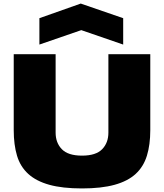

<svg xmlns="http://www.w3.org/2000/svg" viewBox="-20 -1047 920 1077"><path d="M440 10Q330 10 256.5 -10.5Q183 -31 138.5 -71.5Q94 -112 75.5 -173.5Q57 -235 57 -317V-743H292V-303Q292 -246 327 -210Q362 -174 440 -174Q518 -174 553 -210Q588 -246 588 -303V-743H823V-317Q823 -235 804 -173.5Q785 -112 741 -71.5Q697 -31 623 -10.5Q549 10 440 10ZM201 -945 433 -1027 671 -945V-797L436 -878L201 -797Z"/></svg>

Font: Encode Sans Wide
Style: Black
Weight: 900
Designer: Pablo Impallari, Andres Torresi
Foundry: Pablo Impallari, Andres Torresi
Version: Version 1.000; ttfautohint (v1.00) -l 8 -r 50 -G 200 -x 14 -